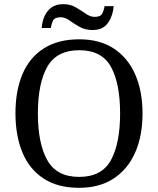

<svg xmlns="http://www.w3.org/2000/svg" viewBox="-20 -898 765 928"><path d="M362.3 9.8Q258.8 9.8 190.4 -35.2Q122.1 -80.1 88.4 -161.1Q54.7 -242.2 54.7 -350.6Q54.7 -459 88.4 -539.1Q122.1 -619.1 190.9 -663.6Q259.8 -708 363.3 -708Q461.9 -708 529.8 -663.6Q597.7 -619.1 633.3 -538.6Q668.9 -458 668.9 -349.6Q668.9 -241.2 633.3 -160.6Q597.7 -80.1 529.3 -35.2Q460.9 9.8 362.3 9.8ZM362.3 -43Q471.7 -43 516.1 -124Q560.5 -205.1 560.5 -349.6Q560.5 -495.1 516.1 -575.2Q471.7 -655.3 363.3 -655.3Q253.9 -655.3 208.5 -575.2Q163.1 -495.1 163.1 -349.6Q163.1 -205.1 208.5 -124Q253.9 -43 362.3 -43ZM426.8 -752.9Q391.6 -752.9 364.7 -768.1Q337.9 -783.2 316.4 -798.8Q294.9 -814.5 273.4 -814.5Q244.1 -814.5 236.3 -798.3Q228.5 -782.2 225.6 -762.7H181.6Q183.6 -793 194.8 -818.8Q206.1 -844.7 228 -861.3Q250 -877.9 285.2 -877.9Q320.3 -877.9 346.7 -862.3Q373 -846.7 395 -831.5Q417 -816.4 437.5 -816.4Q465.8 -816.4 474.1 -832.5Q482.4 -848.6 485.4 -868.2H529.3Q526.4 -823.2 502.4 -788.1Q478.5 -752.9 426.8 -752.9Z"/></svg>

Font: Noto Serif Todhri
Style: Regular
Weight: 400
Designer: Mikhail Merkuryev
Version: Version 1.000; ttfautohint (v1.8.4.7-5d5b)